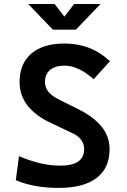

<svg xmlns="http://www.w3.org/2000/svg" viewBox="-20 -918 626 948"><path d="M269 9.8Q147.9 9.8 58.1 -28.3L73.7 -147Q183.1 -100.1 276.9 -100.1Q395.5 -100.1 395.5 -181.6Q395.5 -233.9 335.9 -261.2L228 -312.5Q155.3 -346.7 116 -397Q76.7 -447.3 76.7 -512.7Q76.7 -603.5 134.5 -653.3Q192.4 -703.1 298.3 -703.1Q430.2 -703.1 522.9 -615.7L442.4 -526.9Q367.2 -593.8 298.8 -593.8Q252.9 -593.8 227.5 -573Q202.1 -552.2 202.1 -512.7Q202.1 -485.4 219.5 -464.6Q236.8 -443.8 269.5 -427.2L366.7 -378.9Q441.4 -341.8 481.2 -293.2Q521 -244.6 521 -181.2Q521 -87.9 456.8 -39.1Q392.6 9.8 269 9.8ZM241.2 -771.5 119.1 -898.4H249.5L297.9 -835.9L346.2 -898.4H476.6L354.5 -771.5Z"/></svg>

Font: Caskaydia Cove SemiBold
Style: Regular
Weight: 600
Monospace: yes
Designer: Aaron Bell
Foundry: Saja Typeworks
Version: Version 4.300; ttfautohint (v1.8.3)